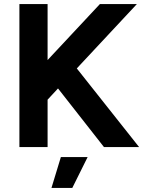

<svg xmlns="http://www.w3.org/2000/svg" viewBox="-20 -720 709 940"><path d="M75 -700H213V-426L469 -700H650L356 -385L661 0H489L264 -287L213 -232V0H75ZM278 49H409L334 200H232Z"/></svg>

Font: Oak Sans
Style: Bold
Weight: 700
Designer: Erik Kennedy, Walven
Foundry: Erik Kennedy, Walven
Version: Version 1.000